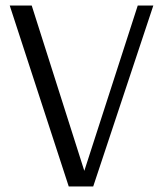

<svg xmlns="http://www.w3.org/2000/svg" viewBox="-20 -670 588 690"><path d="M227 0 15 -650H94L283 -56L475 -650H531L315 0Z"/></svg>

Font: Arsenal
Style: Regular
Weight: 400
Designer: Andrij Shevchenko
Foundry: Stairsfor
Version: Version 2.001;PS 002.001;hotconv 1.0.88;makeotf.lib2.5.64775